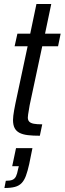

<svg xmlns="http://www.w3.org/2000/svg" viewBox="-20 -678 323 959"><path d="M179 0Q144 0 119 -3Q94 -6 77.5 -14.5Q61 -23 53 -38.5Q45 -54 45 -79Q45 -89 46.5 -100.5Q48 -112 50.5 -127Q53 -142 57 -161L118 -447H53L67 -510H131L162 -658H236L205 -510H283L270 -447H191L128 -152Q126 -139 124 -127.5Q122 -116 120.5 -106.5Q119 -97 119 -91Q119 -78 126 -70.5Q133 -63 148.5 -60Q164 -57 191 -57ZM2 261 9 225Q31 225 42.5 220Q54 215 60 202.5Q66 190 70 168L74 152H41L60 62H142L126 141Q118 177 109.5 200Q101 223 88 236.5Q75 250 54.5 255.5Q34 261 2 261Z"/></svg>

Font: Saira Condensed
Style: Italic
Weight: 400
Width: 3
Italic angle: -12°
Designer: Hector Gatti with collaboration of the Omnibus-Type team
Foundry: Omnibus-Type
Version: Version 1.100